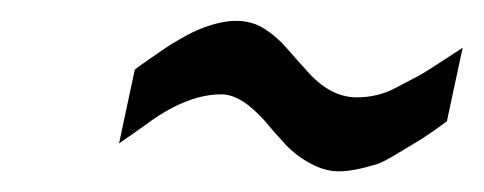

<svg xmlns="http://www.w3.org/2000/svg" viewBox="-20 -440 466 185"><path d="M109.9 -373Q112.3 -375 123.3 -382.6Q134.3 -390.1 139.2 -393.6Q144 -397 154.8 -403.1Q165.5 -409.2 172.9 -412.1Q192.4 -419.9 207.5 -419.9Q222.7 -419.9 234.6 -412.4Q246.6 -404.8 256.1 -393.8Q265.6 -382.8 275.4 -372.1Q297.9 -346.2 323.7 -346.2Q343.8 -346.2 360.6 -355Q377.4 -363.8 383.8 -367.2Q390.1 -370.6 406 -381.1Q421.9 -391.6 425.8 -394L410.6 -323.2Q393.6 -310.5 383.1 -304.2Q372.6 -297.9 360.8 -290.8Q349.1 -283.7 342.8 -281.7Q320.3 -274.9 306.6 -274.9Q293 -274.9 279.1 -282.5Q265.1 -290 254.9 -301Q244.6 -312 235.4 -323.2Q212.4 -349.1 193.4 -349.1Q162.1 -349.1 126.5 -324.2Q121.6 -320.8 110.4 -312.7Q99.1 -304.7 94.7 -301.8Z"/></svg>

Font: Tuffy
Style: Italic
Weight: 400
Italic angle: -12°
Designer: Thatcher Ulrich, Karoly Barta and Michael Everson
Version: Version 001.271